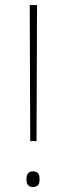

<svg xmlns="http://www.w3.org/2000/svg" viewBox="-20 -734 263 762"><path d="M125 -174 127 -714H98L100 -174ZM85 -23C85 -6 90 8 110 8C134 8 137 -6 137 -23C137 -39 134 -54 110 -54C90 -54 85 -39 85 -23Z"/></svg>

Font: Noto Sans Meetei Mayek Thin
Style: Regular
Weight: 100
Designer: Monotype Design Team and Neelakash Kshetrimayum
Foundry: Monotype Imaging Inc.
Version: Version 2.002